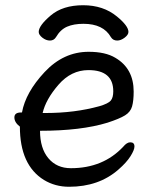

<svg xmlns="http://www.w3.org/2000/svg" viewBox="-20 -690 583 734"><path d="M155 -258Q266 -258 360 -284Q394 -294 403.5 -305.5Q413 -317 413 -341Q413 -422 318 -422Q252 -422 203.5 -366Q155 -310 143 -258ZM244 24Q191 24 148 -2Q56 -59 56 -206Q35 -222 35 -241Q35 -260 60 -260H64Q78 -337 150.5 -414.5Q223 -492 319 -492Q383 -492 421 -469Q491 -428 491 -340Q491 -305 485 -283.5Q479 -262 458 -249Q437 -236 391 -221Q290 -190 133 -190Q133 -123 165 -85Q197 -47 251 -47Q374 -47 451 -129Q465 -146 478 -146Q494 -146 494 -130Q494 -117 479 -93Q464 -69 433 -42Q358 24 244 24ZM428 -535Q412 -535 404 -548Q375 -599 299 -599Q262 -599 236.5 -588Q211 -577 194 -548Q186 -535 171 -535Q156 -535 142 -546Q128 -557 128 -568Q128 -592 174 -631Q220 -670 298 -670Q375 -670 427 -627Q471 -591 471 -568Q471 -557 456.5 -546Q442 -535 428 -535Z"/></svg>

Font: ToneOZ-Pinyin-WenKai-Medium
Style: Medium
Weight: 700
Designer: Fontworks Inc.
Foundry: ToneOZ
Version: Version 0.240331